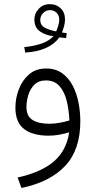

<svg xmlns="http://www.w3.org/2000/svg" viewBox="-20 -664 470 943"><path d="M304.7 -477.1Q294.9 -478 287.6 -478.8Q280.3 -479.5 271.5 -480.5Q223.6 -413.6 104 -405.8L99.1 -432.6Q149.9 -438 185.1 -450.4Q220.2 -462.9 242.7 -486.3Q208.5 -489.3 178.7 -508.1Q148.9 -526.9 148.9 -568.8Q148.9 -597.7 170.2 -620.6Q191.4 -643.6 224.1 -643.6Q257.3 -643.6 278.3 -623Q299.3 -602.5 299.3 -568.4Q299.3 -552.7 294.9 -536.4Q290.5 -520 284.2 -504.4Q289.6 -503.4 295.2 -502.9Q300.8 -502.4 307.6 -501.5ZM255.9 -509.8Q261.2 -521.5 266.1 -537.8Q271 -554.2 271 -567.9Q271 -588.4 257.8 -601.3Q244.6 -614.3 226.1 -614.3Q205.1 -614.3 191.4 -599.4Q177.7 -584.5 177.7 -566.9Q177.7 -538.1 203.1 -526.4Q228.5 -514.6 255.9 -509.8ZM374.5 -68.8Q374.5 71.8 300 150.9Q225.6 230 85.4 259.3L66.4 208Q185.1 181.2 245.8 127.9Q306.6 74.7 319.8 -14.2Q297.4 -7.3 271 -2.4Q244.6 2.4 219.2 2.4Q141.1 2.4 98.4 -30.3Q55.7 -63 55.7 -135.3Q55.7 -182.1 72.8 -226.3Q89.8 -270.5 123.3 -299.1Q156.7 -327.6 206.1 -327.6Q252.9 -327.6 285.2 -304.4Q317.4 -281.2 337.2 -243.2Q356.9 -205.1 365.7 -159.4Q374.5 -113.8 374.5 -68.8ZM221.7 -56.2Q246.6 -56.2 272 -60.8Q297.4 -65.4 320.8 -72.3Q318.8 -121.6 308.1 -166.7Q297.4 -211.9 272.7 -240.5Q248 -269 205.1 -269Q169.9 -269 148.9 -248Q127.9 -227.1 118.9 -196.8Q109.9 -166.5 109.9 -138.2Q109.9 -93.3 139.9 -74.7Q169.9 -56.2 221.7 -56.2Z"/></svg>

Font: Vazirmatn UI FD ExtraLight
Style: Regular
Weight: 200
Designer: Saber Rastikerdar
Foundry: Saber Rastikerdar
Version: Version 33.003